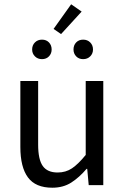

<svg xmlns="http://www.w3.org/2000/svg" viewBox="-20 -864 584 896"><path d="M224 12Q146 12 110.5 -36Q75 -84 75 -178V-486H158V-189Q158 -120 179.5 -89.5Q201 -59 249 -59Q287 -59 316 -78.5Q345 -98 380 -141V-486H462V0H394L387 -76H384Q350 -36 312.5 -12Q275 12 224 12ZM265 -705 230 -729 312 -844 361 -810ZM176 -588Q156 -588 143 -601Q130 -614 130 -633Q130 -653 143 -666Q156 -679 176 -679Q196 -679 208.5 -666Q221 -653 221 -633Q221 -614 208.5 -601Q196 -588 176 -588ZM368 -588Q348 -588 335.5 -601Q323 -614 323 -633Q323 -653 335.5 -666Q348 -679 368 -679Q388 -679 401 -666Q414 -653 414 -633Q414 -614 401 -601Q388 -588 368 -588Z"/></svg>

Font: SourceSansPro
Style: Book
Weight: 400
Designer: Paul D. Hunt
Foundry: Adobe Systems Incorporated
Version: Version 2.021;PS 2.000;hotconv 1.0.86;makeotf.lib2.5.63406